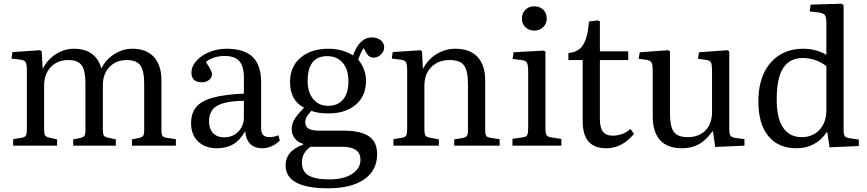

<svg xmlns="http://www.w3.org/2000/svg" viewBox="-20 -786 4679 1036"><path d="M51 0V-35L99 -43Q115 -46 120 -55.5Q125 -65 125 -91V-402Q125 -438 119 -449.5Q113 -461 91 -464L42 -470L47 -505L196 -515L205 -509L210 -417H212Q237 -466 282.5 -494.5Q328 -523 378 -523Q497 -523 527 -416Q550 -464 596 -493.5Q642 -523 694 -523Q769 -523 810 -479Q851 -435 851 -352V-83Q851 -61 856.5 -53Q862 -45 882 -42L929 -35V0H692V-34L728 -41Q746 -45 752 -52.5Q758 -60 758 -83V-334Q758 -405 737 -433.5Q716 -462 664 -462Q607 -462 571 -425Q535 -388 535 -325V-87Q535 -66 539 -57Q543 -48 559 -44L605 -34V0H375V-34L411 -41Q429 -45 435 -52.5Q441 -60 441 -83V-334Q441 -406 420.5 -434Q400 -462 348 -462Q290 -462 254 -424Q218 -386 218 -323V-87Q218 -64 223 -56Q228 -48 243 -44L288 -34V0Z M1151 14Q1087 14 1049 -22.5Q1011 -59 1011 -121Q1011 -174 1038 -207.5Q1065 -241 1127 -258.5Q1189 -276 1296 -281V-367Q1296 -429 1271 -456.5Q1246 -484 1191 -484Q1161 -484 1132.5 -474.5Q1104 -465 1091 -451Q1108 -426 1116 -410.5Q1124 -395 1124 -387Q1124 -368 1108.5 -355Q1093 -342 1069 -342Q1013 -342 1013 -394Q1013 -428 1039.5 -457.5Q1066 -487 1109 -505Q1152 -523 1203 -523Q1297 -523 1343 -479Q1389 -435 1389 -343V-92Q1389 -46 1434 -46Q1456 -46 1482 -56L1490 -28Q1471 -8 1445.5 3Q1420 14 1397 14Q1311 14 1303 -78Q1275 -29 1238 -7.5Q1201 14 1151 14ZM1190 -45Q1236 -45 1266 -76Q1296 -107 1296 -153V-242Q1198 -241 1153 -216Q1108 -191 1108 -132Q1108 -91 1129.5 -68Q1151 -45 1190 -45Z M1750 230Q1521 230 1521 106Q1521 68 1544 40Q1567 12 1616 -6V-10Q1588 -17 1571 -39Q1554 -61 1554 -88Q1554 -115 1567 -139Q1580 -163 1619 -203V-206Q1545 -244 1545 -344Q1545 -426 1601.5 -474.5Q1658 -523 1752 -523Q1828 -523 1885 -487Q1901 -533 1926.5 -558.5Q1952 -584 1986 -584Q2015 -584 2034 -569Q2053 -554 2053 -531Q2053 -509 2035.5 -492Q2018 -475 1996 -475Q1970 -475 1956 -502L1942 -527Q1926 -502 1913 -464Q1932 -442 1943.5 -412Q1955 -382 1955 -349Q1955 -269 1900 -221.5Q1845 -174 1753 -174Q1695 -174 1660 -188Q1641 -167 1634 -154Q1627 -141 1627 -127Q1627 -103 1645 -92Q1663 -81 1703 -81H1834Q1926 -81 1970.5 -50.5Q2015 -20 2015 46Q2015 133 1945.5 181.5Q1876 230 1750 230ZM1751 -215Q1803 -215 1831.5 -249.5Q1860 -284 1860 -346Q1860 -411 1829.5 -447Q1799 -483 1745 -483Q1640 -483 1640 -349Q1640 -288 1670 -251.5Q1700 -215 1751 -215ZM1758 182Q1833 182 1879 153Q1925 124 1925 76Q1925 6 1827 6H1655Q1609 39 1609 91Q1609 139 1644.5 160.5Q1680 182 1758 182Z M2103 0V-35L2151 -43Q2167 -46 2172 -55.5Q2177 -65 2177 -91V-402Q2177 -438 2171 -449.5Q2165 -461 2143 -464L2094 -470L2099 -505L2248 -515L2257 -509L2262 -417H2264Q2290 -467 2337 -495Q2384 -523 2437 -523Q2515 -523 2556.5 -479Q2598 -435 2598 -352V-83Q2598 -61 2603.5 -53Q2609 -45 2629 -42L2676 -35V0H2431V-34L2475 -41Q2493 -44 2499 -52.5Q2505 -61 2505 -83V-334Q2505 -405 2483.5 -433.5Q2462 -462 2406 -462Q2345 -462 2307.5 -424.5Q2270 -387 2270 -324V-87Q2270 -65 2275 -56Q2280 -47 2295 -44L2348 -34V0Z M2862 -621Q2834 -621 2815 -639Q2796 -657 2796 -686Q2796 -715 2815 -733.5Q2834 -752 2862 -752Q2892 -752 2911 -734Q2930 -716 2930 -687Q2930 -658 2911 -639.5Q2892 -621 2862 -621ZM2745 0V-37L2801 -45Q2820 -47 2825 -57.5Q2830 -68 2830 -95V-399Q2830 -435 2823.5 -447Q2817 -459 2795 -462L2746 -468L2751 -504L2913 -513L2923 -508V-91Q2923 -70 2928 -59Q2933 -48 2953 -45L3009 -36V0Z M3252 14Q3188 14 3156 -21.5Q3124 -57 3124 -134V-462H3047V-500Q3100 -504 3125.5 -542.5Q3151 -581 3158 -670L3206 -676L3217 -671V-509H3370V-462H3217V-141Q3217 -97 3233.5 -75.5Q3250 -54 3286 -54Q3312 -54 3336 -62.5Q3360 -71 3382 -90L3401 -64Q3370 -26 3332.5 -6Q3295 14 3252 14Z M3660 14Q3582 14 3542 -29.5Q3502 -73 3502 -157V-401Q3502 -437 3495.5 -448.5Q3489 -460 3468 -463L3426 -469L3432 -504L3585 -515L3595 -509V-175Q3595 -104 3615.5 -75Q3636 -46 3690 -46Q3751 -46 3786.5 -82Q3822 -118 3822 -182V-401Q3822 -437 3816.5 -448.5Q3811 -460 3788 -463L3746 -469L3752 -504L3905 -515L3915 -509V-87Q3915 -63 3921.5 -54Q3928 -45 3947 -42L3997 -35V0L3839 7L3827 -77H3824Q3789 -28 3749.5 -7Q3710 14 3660 14Z M4277 14Q4180 14 4126 -51.5Q4072 -117 4072 -239Q4072 -327 4101.5 -390.5Q4131 -454 4185.5 -488.5Q4240 -523 4315 -523Q4349 -523 4382 -514Q4415 -505 4439 -490V-660Q4439 -694 4431 -704.5Q4423 -715 4396 -719L4349 -724L4354 -761L4522 -766L4532 -757V-85Q4532 -61 4538 -52Q4544 -43 4565 -40L4614 -33V2L4456 9L4444 -73H4441Q4382 14 4277 14ZM4306 -46Q4365 -46 4402 -85.5Q4439 -125 4439 -193V-429Q4414 -449 4381 -461Q4348 -473 4312 -473Q4241 -473 4206 -419Q4171 -365 4171 -250Q4171 -147 4206 -96.5Q4241 -46 4306 -46Z"/></svg>

Font: Literata 36pt
Style: Regular
Weight: 400
Designer: Latin by Veronika Burian and Jose Scaglione. Greek by Irene Vlachou. Cyrillic by Vera Evstafieva.
Foundry: TypeTogether
Version: Version 3.002